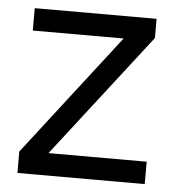

<svg xmlns="http://www.w3.org/2000/svg" viewBox="-43 -557 551 598"><g transform="rotate(5 232.0 -258.0)"><path d="M33 0V-67L326 -446H42V-516H423V-456L124 -70H431V0Z"/></g></svg>

Font: IBM Plex Sans Hebrew
Style: Regular
Weight: 400
Designer: Mike Abbink, Paul van der Laan, Pieter van Rosmalen, Yanek Iontef
Foundry: Bold Monday
Version: Version 1.2